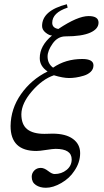

<svg xmlns="http://www.w3.org/2000/svg" viewBox="-20 -703 494 908"><path d="M296 -683 300 -667Q227 -643 227 -595Q227 -571 256 -566Q347 -627 399 -627Q446 -627 446 -596Q446 -566 406.5 -548.5Q367 -531 290 -531Q253 -531 229 -497Q205 -463 205 -436Q205 -402 231 -383Q290 -424 369 -424Q422 -424 422 -394Q422 -376 409 -363.5Q396 -351 376 -345Q356 -339 339 -336.5Q322 -334 307 -334Q278 -334 235 -347Q181 -329 131.5 -272Q82 -215 81 -163Q81 -114 108.5 -92Q136 -70 190 -70Q197 -70 211 -70.5Q225 -71 228 -71Q291 -71 325 -46Q359 -21 359 21Q359 66 331 106Q309 140 270 162.5Q231 185 197 185Q169 185 149.5 172Q130 159 130 133Q130 116 142 103.5Q154 91 173 91Q189 91 207.5 105.5Q226 120 238 120Q271 120 295 100.5Q319 81 319 51Q319 1 243 1Q230 1 198.5 6Q167 11 152 11Q30 11 30 -107Q31 -189 79.5 -258Q128 -327 205 -365Q168 -390 168 -428Q168 -487 226 -535Q213 -535 196 -548.5Q179 -562 179 -580Q179 -653 296 -683Z"/></svg>

Font: STIX
Style: Italic
Weight: 400
Italic angle: -16.33°
Designer: MicroPress Inc., with final additions and corrections provided by Coen Hoffman, Elsevier (retired)
Version: Version 1.1.1